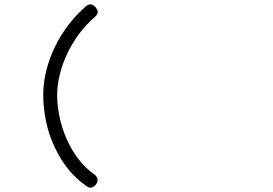

<svg xmlns="http://www.w3.org/2000/svg" viewBox="-20 -742 1244 874"><path d="M370.1 -712.4Q381.3 -722.2 391.6 -722.2Q397 -722.2 402.8 -719Q408.7 -715.8 413.6 -710.7Q418.5 -705.6 421.6 -699.5Q424.8 -693.4 424.8 -687.5Q424.8 -676.3 412.1 -665Q371.6 -630.4 339.8 -587.4Q308.1 -544.4 285.9 -497.6Q263.7 -450.7 252 -402.3Q240.2 -354 240.2 -308.6Q240.2 -261.2 251 -210Q261.7 -158.7 283 -110.1Q304.2 -61.5 335.9 -19.3Q367.7 22.9 409.7 52.2Q417 57.6 420.7 64Q424.3 70.3 424.3 77.1Q424.3 84 421.4 90.1Q418.5 96.2 413.6 101.3Q408.7 106.4 403.1 109.4Q397.5 112.3 392.6 112.3Q382.3 112.3 372.6 104.5Q326.2 71.8 291.3 28.8Q256.3 -14.2 230.5 -68.8Q202.1 -127.9 189.5 -189.9Q176.8 -252 176.8 -308.1Q176.8 -362.8 190.2 -418.2Q203.6 -473.6 228.8 -526.1Q253.9 -578.6 289.8 -626.2Q325.7 -673.8 370.1 -712.4Z"/></svg>

Font: Erica Type
Style: Italic
Weight: 400
Monospace: yes
Designer: Peter Wiegel
Foundry: Peter Wiegel
Version: Version 1.000 2010 initial release